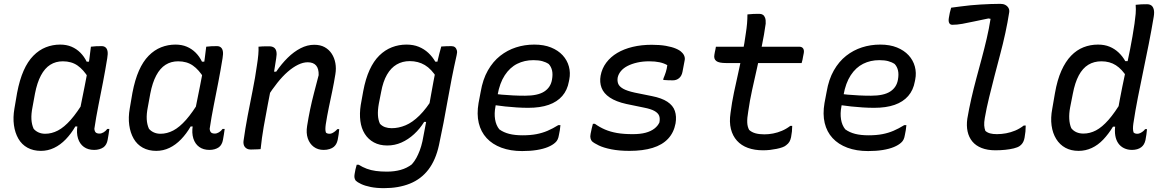

<svg xmlns="http://www.w3.org/2000/svg" viewBox="-20 -775 6040 999"><path d="M293 -543Q326 -543 352 -532Q378 -521 398 -501Q418 -481 431 -454H456L441 -369Q415 -412 383.5 -434Q352 -456 307 -456Q270 -456 241.5 -438Q213 -420 193 -382.5Q173 -345 162 -288L149 -217Q142 -182 143.5 -154.5Q145 -127 155 -105Q165 -93 180.5 -86Q196 -79 215 -79Q249 -79 281.5 -96Q314 -113 348 -151.5Q382 -190 421 -255L395 -117H372Q350 -79 322 -50Q294 -21 261.5 -5.5Q229 10 193 10Q153 10 123 -6.5Q93 -23 75.5 -53.5Q58 -84 52.5 -124Q47 -164 55 -210L69 -292Q82 -360 103 -407.5Q124 -455 153.5 -485Q183 -515 218.5 -529Q254 -543 293 -543ZM453 -532Q467 -534 480.5 -534.5Q494 -535 509 -535Q521 -535 529 -528.5Q537 -522 539.5 -508.5Q542 -495 538 -472Q528 -410 516 -348Q504 -286 492 -226Q480 -166 471 -105Q472 -92 478 -86Q484 -80 498 -80Q508 -80 519 -86.5Q530 -93 538 -104H549Q547 -90 545 -76Q543 -62 540 -47Q538 -35 532.5 -25Q527 -15 519 -9Q509 -2 496.5 1.5Q484 5 470 5Q438 5 416.5 -10.5Q395 -26 386 -54.5Q377 -83 383 -122Q390 -174 400 -224.5Q410 -275 420.5 -326.5Q431 -378 440 -433Q443 -452 445 -468.5Q447 -485 449 -500.5Q451 -516 453 -532Z M893 -543Q926 -543 952 -532Q978 -521 998 -501Q1018 -481 1031 -454H1056L1041 -369Q1015 -412 983.5 -434Q952 -456 907 -456Q870 -456 841.5 -438Q813 -420 793 -382.5Q773 -345 762 -288L749 -217Q742 -182 743.5 -154.5Q745 -127 755 -105Q765 -93 780.5 -86Q796 -79 815 -79Q849 -79 881.5 -96Q914 -113 948 -151.5Q982 -190 1021 -255L995 -117H972Q950 -79 922 -50Q894 -21 861.5 -5.5Q829 10 793 10Q753 10 723 -6.5Q693 -23 675.5 -53.5Q658 -84 652.5 -124Q647 -164 655 -210L669 -292Q682 -360 703 -407.5Q724 -455 753.5 -485Q783 -515 818.5 -529Q854 -543 893 -543ZM1053 -532Q1067 -534 1080.5 -534.5Q1094 -535 1109 -535Q1121 -535 1129 -528.5Q1137 -522 1139.5 -508.5Q1142 -495 1138 -472Q1128 -410 1116 -348Q1104 -286 1092 -226Q1080 -166 1071 -105Q1072 -92 1078 -86Q1084 -80 1098 -80Q1108 -80 1119 -86.5Q1130 -93 1138 -104H1149Q1147 -90 1145 -76Q1143 -62 1140 -47Q1138 -35 1132.5 -25Q1127 -15 1119 -9Q1109 -2 1096.5 1.5Q1084 5 1070 5Q1038 5 1016.5 -10.5Q995 -26 986 -54.5Q977 -83 983 -122Q990 -174 1000 -224.5Q1010 -275 1020.5 -326.5Q1031 -378 1040 -433Q1043 -452 1045 -468.5Q1047 -485 1049 -500.5Q1051 -516 1053 -532Z M1325 -532Q1335 -533 1344.5 -533.5Q1354 -534 1363 -534Q1372 -534 1381 -534Q1396 -534 1405.5 -527.5Q1415 -521 1418 -507Q1421 -493 1417 -471Q1408 -410 1396.5 -350.5Q1385 -291 1373.5 -232Q1362 -173 1352 -115Q1342 -57 1336 1Q1328 2 1319.5 2Q1311 2 1302.5 2.5Q1294 3 1285 3Q1273 3 1265.5 -1Q1258 -5 1253.5 -11Q1249 -17 1247.5 -25Q1246 -33 1247 -41Q1256 -106 1268.5 -172Q1281 -238 1294.5 -304.5Q1308 -371 1317 -436Q1322 -467 1324 -491Q1326 -515 1325 -532ZM1615 -542Q1647 -542 1669.5 -529.5Q1692 -517 1706 -495.5Q1720 -474 1725 -446.5Q1730 -419 1725 -389Q1718 -345 1709 -302Q1700 -259 1691 -216Q1682 -173 1675 -128Q1673 -114 1673 -103.5Q1673 -93 1676 -85Q1679 -82 1684 -80.5Q1689 -79 1695 -79Q1702 -79 1709 -82.5Q1716 -86 1723 -91.5Q1730 -97 1735 -103H1745Q1744 -89 1742 -76Q1740 -63 1737 -47Q1734 -34 1729 -25.5Q1724 -17 1717 -11Q1709 -4 1695 0.5Q1681 5 1664 5Q1634 5 1612.5 -11Q1591 -27 1581.5 -55Q1572 -83 1578 -120Q1585 -164 1593.5 -205Q1602 -246 1613.5 -290Q1625 -334 1638 -384Q1639 -418 1624.5 -434.5Q1610 -451 1581 -451Q1557 -451 1530.5 -438Q1504 -425 1477 -401.5Q1450 -378 1423 -344Q1396 -310 1369 -268L1388 -402H1417Q1445 -443 1477 -474.5Q1509 -506 1544 -524Q1579 -542 1615 -542Z M2095 -543Q2131 -543 2159 -531.5Q2187 -520 2208.5 -500Q2230 -480 2245 -454H2272L2254 -369Q2225 -416 2190.5 -436.5Q2156 -457 2112 -457Q2074 -457 2044 -439.5Q2014 -422 1993.5 -386.5Q1973 -351 1963 -296L1951 -235Q1945 -201 1946.5 -175.5Q1948 -150 1957 -131Q1968 -119 1983.5 -113.5Q1999 -108 2018 -108Q2054 -108 2090 -123Q2126 -138 2162.5 -174Q2199 -210 2237 -272L2215 -140L2187 -141Q2165 -105 2134.5 -77Q2104 -49 2069 -33.5Q2034 -18 1995 -18Q1955 -18 1925.5 -34Q1896 -50 1878 -78.5Q1860 -107 1855 -145.5Q1850 -184 1857 -229L1870 -301Q1882 -365 1903 -411Q1924 -457 1953.5 -486Q1983 -515 2019 -529Q2055 -543 2095 -543ZM2276 -533Q2289 -534 2302 -534.5Q2315 -535 2328 -535Q2340 -535 2347 -529.5Q2354 -524 2357 -513.5Q2360 -503 2356 -488Q2342 -426 2330.5 -367.5Q2319 -309 2309 -252Q2299 -195 2288 -137.5Q2277 -80 2264 -20Q2247 58 2209 107.5Q2171 157 2112.5 180.5Q2054 204 1978 204Q1939 204 1909 198Q1879 192 1859 182.5Q1839 173 1831 165Q1826 158 1824.5 150Q1823 142 1825 131Q1827 118 1829.5 106.5Q1832 95 1836 82H1846Q1867 95 1888.5 103Q1910 111 1935.5 114.5Q1961 118 1993 118Q2032 118 2064.5 109Q2097 100 2123 80Q2137 64 2146.5 46.5Q2156 29 2164 8Q2172 -13 2178 -40Q2191 -105 2202 -165.5Q2213 -226 2224 -288.5Q2235 -351 2249 -421Q2253 -440 2257 -459Q2261 -478 2266 -496.5Q2271 -515 2276 -533Z M2760 -543Q2810 -543 2847 -528Q2884 -513 2907.5 -487.5Q2931 -462 2940 -429Q2949 -396 2942 -361L2940 -351Q2932 -306 2905.5 -275.5Q2879 -245 2835 -229.5Q2791 -214 2728 -214Q2699 -214 2668.5 -216Q2638 -218 2609 -221Q2580 -224 2554 -228L2521 -224L2532 -289Q2562 -285 2591 -282.5Q2620 -280 2649.5 -278.5Q2679 -277 2712 -277Q2778 -277 2811.5 -298.5Q2845 -320 2852 -360Q2857 -388 2852.5 -408Q2848 -428 2835 -442Q2820 -452 2801 -457Q2782 -462 2755 -462Q2709 -462 2671 -443Q2633 -424 2606.5 -383.5Q2580 -343 2569 -281L2558 -221Q2551 -185 2556 -154Q2561 -123 2578 -102Q2600 -86 2629.5 -78.5Q2659 -71 2699 -71Q2740 -71 2771 -77Q2802 -83 2829 -94.5Q2856 -106 2885 -124H2896Q2895 -111 2893 -98Q2891 -85 2888 -72Q2886 -59 2881.5 -49.5Q2877 -40 2869 -33Q2855 -20 2831 -10Q2807 0 2773 5.5Q2739 11 2697 11Q2636 11 2589 -6.5Q2542 -24 2512 -56.5Q2482 -89 2471 -135Q2460 -181 2470 -239L2481 -297Q2492 -362 2518.5 -408.5Q2545 -455 2582.5 -484.5Q2620 -514 2665 -528.5Q2710 -543 2760 -543Z M3371 -542Q3413 -542 3444.5 -536.5Q3476 -531 3497 -522Q3518 -513 3527 -503Q3537 -494 3541 -482.5Q3545 -471 3542 -459L3531 -401Q3527 -380 3513.5 -368.5Q3500 -357 3481 -357Q3468 -357 3456 -357.5Q3444 -358 3431 -359L3432 -367Q3439 -383 3444.5 -400.5Q3450 -418 3452 -436Q3435 -446 3412 -451Q3389 -456 3358 -456Q3324 -456 3295.5 -449.5Q3267 -443 3245.5 -432Q3224 -421 3211 -405.5Q3198 -390 3194 -372Q3191 -354 3196.5 -339.5Q3202 -325 3222 -313.5Q3242 -302 3283 -293L3372 -275Q3423 -265 3452.5 -245.5Q3482 -226 3491.5 -197.5Q3501 -169 3495 -133Q3486 -85 3456 -53Q3426 -21 3375.5 -5.5Q3325 10 3255 10Q3202 10 3161.5 2Q3121 -6 3096 -18Q3071 -30 3060 -40Q3055 -46 3052.5 -55.5Q3050 -65 3053 -79Q3056 -95 3059 -107.5Q3062 -120 3065 -131H3075Q3100 -113 3128 -101Q3156 -89 3190.5 -83Q3225 -77 3272 -77Q3312 -77 3339.5 -84.5Q3367 -92 3385 -106Q3403 -120 3411 -138Q3415 -159 3409.5 -173Q3404 -187 3385.5 -197.5Q3367 -208 3331 -215L3239 -234Q3185 -246 3153 -267.5Q3121 -289 3110 -318Q3099 -347 3105 -381Q3112 -419 3134.5 -449Q3157 -479 3191.5 -499.5Q3226 -520 3271.5 -531Q3317 -542 3371 -542Z M3705 -532H4138Q4153 -532 4159 -522.5Q4165 -513 4162 -498Q4160 -489 4158.5 -480.5Q4157 -472 4155.5 -464Q4154 -456 4151 -447H3757Q3740 -447 3727 -449.5Q3714 -452 3707 -457.5Q3700 -463 3697.5 -471Q3695 -479 3697 -490Q3698 -498 3699.5 -504.5Q3701 -511 3702.5 -518Q3704 -525 3705 -532ZM4102 -120Q4102 -106 4100.5 -91Q4099 -76 4096 -61Q4093 -47 4087.5 -37.5Q4082 -28 4070 -19Q4063 -13 4050.5 -8.5Q4038 -4 4021 -0.5Q4004 3 3986.5 5Q3969 7 3950 7Q3906 7 3871.5 -5.5Q3837 -18 3814.5 -43Q3792 -68 3783 -104Q3774 -140 3781 -187Q3788 -242 3799 -294Q3810 -346 3821.5 -397Q3833 -448 3843.5 -499.5Q3854 -551 3861 -604Q3865 -629 3867 -653Q3869 -677 3869 -700Q3885 -702 3900 -702.5Q3915 -703 3931 -703Q3942 -703 3949.5 -698Q3957 -693 3961 -682Q3965 -671 3964 -652Q3956 -594 3944 -536.5Q3932 -479 3919 -421.5Q3906 -364 3893.5 -307.5Q3881 -251 3873 -194Q3867 -160 3868 -137.5Q3869 -115 3878 -99Q3891 -87 3910.5 -81.5Q3930 -76 3957 -76Q3980 -76 4003 -80.5Q4026 -85 4048.5 -94.5Q4071 -104 4092 -120Z M4560 -543Q4610 -543 4647 -528Q4684 -513 4707.5 -487.5Q4731 -462 4740 -429Q4749 -396 4742 -361L4740 -351Q4732 -306 4705.5 -275.5Q4679 -245 4635 -229.5Q4591 -214 4528 -214Q4499 -214 4468.5 -216Q4438 -218 4409 -221Q4380 -224 4354 -228L4321 -224L4332 -289Q4362 -285 4391 -282.5Q4420 -280 4449.5 -278.5Q4479 -277 4512 -277Q4578 -277 4611.5 -298.5Q4645 -320 4652 -360Q4657 -388 4652.5 -408Q4648 -428 4635 -442Q4620 -452 4601 -457Q4582 -462 4555 -462Q4509 -462 4471 -443Q4433 -424 4406.5 -383.5Q4380 -343 4369 -281L4358 -221Q4351 -185 4356 -154Q4361 -123 4378 -102Q4400 -86 4429.5 -78.5Q4459 -71 4499 -71Q4540 -71 4571 -77Q4602 -83 4629 -94.5Q4656 -106 4685 -124H4696Q4695 -111 4693 -98Q4691 -85 4688 -72Q4686 -59 4681.5 -49.5Q4677 -40 4669 -33Q4655 -20 4631 -10Q4607 0 4573 5.5Q4539 11 4497 11Q4436 11 4389 -6.5Q4342 -24 4312 -56.5Q4282 -89 4271 -135Q4260 -181 4270 -239L4281 -297Q4292 -362 4318.5 -408.5Q4345 -455 4382.5 -484.5Q4420 -514 4465 -528.5Q4510 -543 4560 -543Z M4929 -735Q4953 -738 4978.5 -741.5Q5004 -745 5030 -747.5Q5056 -750 5082 -751.5Q5108 -753 5134 -754Q5160 -755 5185 -755Q5200 -755 5210.5 -749.5Q5221 -744 5227 -734Q5233 -724 5231 -711Q5223 -659 5211 -603.5Q5199 -548 5184 -492Q5169 -436 5154.5 -379.5Q5140 -323 5126.5 -268Q5113 -213 5104 -161Q5100 -138 5101 -122.5Q5102 -107 5107 -94Q5117 -85 5131.5 -81Q5146 -77 5167 -77Q5191 -77 5215 -81.5Q5239 -86 5262 -95.5Q5285 -105 5307 -122H5317Q5317 -106 5315.5 -90.5Q5314 -75 5311 -59Q5309 -48 5305.5 -40Q5302 -32 5297 -26Q5292 -20 5285 -15Q5275 -8 5255 -3Q5235 2 5210 4.5Q5185 7 5159 7Q5118 7 5087.5 -5Q5057 -17 5039 -39Q5021 -61 5014.5 -91Q5008 -121 5013 -157Q5022 -210 5034 -262.5Q5046 -315 5060 -367Q5074 -419 5088 -471Q5102 -523 5114 -574.5Q5126 -626 5134 -677L5123 -679Q5083 -671 5049 -663.5Q5015 -656 4987 -651Q4959 -646 4935 -646Q4924 -646 4919 -655Q4914 -664 4917 -682Q4919 -696 4922 -709Q4925 -722 4929 -735Z M5693 -543Q5727 -543 5753.5 -532Q5780 -521 5800.5 -501.5Q5821 -482 5835 -457H5863L5844 -373Q5818 -415 5786 -435.5Q5754 -456 5711 -456Q5672 -456 5642.5 -438Q5613 -420 5593 -382.5Q5573 -345 5562 -287L5548 -216Q5542 -184 5543.5 -156.5Q5545 -129 5554 -108Q5565 -94 5581 -87Q5597 -80 5617 -80Q5651 -80 5682.5 -96.5Q5714 -113 5747.5 -151Q5781 -189 5819 -253L5799 -116H5771Q5748 -78 5720.5 -49Q5693 -20 5660.5 -5Q5628 10 5592 10Q5553 10 5523.5 -6Q5494 -22 5475.5 -52Q5457 -82 5451.5 -122Q5446 -162 5455 -209L5469 -290Q5481 -359 5502.5 -407Q5524 -455 5553 -485Q5582 -515 5617.5 -529Q5653 -543 5693 -543ZM5889 -750Q5904 -752 5918.5 -752.5Q5933 -753 5948 -753Q5961 -753 5970 -747Q5979 -741 5983 -726.5Q5987 -712 5983 -688Q5971 -616 5957 -545.5Q5943 -475 5928.5 -405.5Q5914 -336 5900.5 -267.5Q5887 -199 5877 -132Q5875 -118 5875 -107Q5875 -96 5878 -86Q5882 -82 5887 -80.5Q5892 -79 5898 -79Q5905 -79 5912.5 -82.5Q5920 -86 5927 -91.5Q5934 -97 5938 -103H5948Q5947 -90 5945 -76Q5943 -62 5940 -46Q5937 -33 5931.5 -24Q5926 -15 5918 -9Q5909 -2 5896.5 1.5Q5884 5 5870 5Q5847 5 5828.5 -4Q5810 -13 5798.5 -29.5Q5787 -46 5783 -69.5Q5779 -93 5783 -122Q5794 -191 5806.5 -257Q5819 -323 5833 -388Q5847 -453 5860 -518.5Q5873 -584 5883 -652Q5887 -680 5889 -703Q5891 -726 5889 -750Z"/></svg>

Font: Rec Mono Semicasual
Style: Italic
Weight: 400
Italic angle: -10°
Version: Version 1.085; ttfautohint (v1.8.4.7-5d5b)